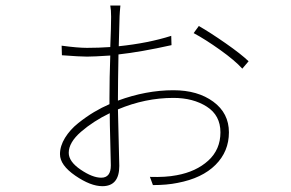

<svg xmlns="http://www.w3.org/2000/svg" viewBox="-20 -631 1040 686"><path d="M341.8 3.9Q376 3.9 376 -40Q376 -58.6 374 -125Q372.1 -191.4 372.1 -226.6Q313.5 -198.2 269.5 -160.2Q225.6 -122.1 225.6 -85Q225.6 -53.7 268.1 -24.9Q310.5 3.9 341.8 3.9ZM401.4 -283.2V-271.5Q502 -308.6 599.6 -308.6Q686.5 -308.6 742.2 -267.6Q797.9 -226.6 797.9 -158.2Q797.9 -89.8 750 -42Q702.1 5.9 614.3 22.5Q576.2 30.3 526.4 30.3L515.6 1Q571.3 2.9 611.3 -4.9Q680.7 -17.6 724.1 -57.1Q767.6 -96.7 767.6 -158.2Q767.6 -218.8 718.8 -250Q669.9 -281.2 599.6 -281.2Q499 -281.2 401.4 -240.2Q406.2 -52.7 406.2 -38.1Q406.2 34.2 345.7 34.2Q303.7 34.2 249 -3.4Q194.3 -41 194.3 -80.1Q194.3 -109.4 212.4 -138.7Q230.5 -168 259.3 -190.9Q288.1 -213.9 315.9 -230.5Q343.8 -247.1 371.1 -258.8V-280.3Q371.1 -353.5 374 -432.6Q315.4 -428.7 291 -428.7Q265.6 -428.7 201.2 -433.6L200.2 -467.8Q257.8 -460 291 -460Q332 -460 374 -462.9Q377 -537.1 377 -571.3Q377 -595.7 374 -611.3H410.2Q409.2 -603.5 408.2 -589.4Q407.2 -575.2 407.2 -572.3Q406.2 -553.7 404.3 -465.8Q508.8 -476.6 591.8 -502.9L592.8 -469.7Q483.4 -445.3 403.3 -436.5Q401.4 -331.1 401.4 -283.2ZM671.9 -512.7 690.4 -538.1Q731.4 -514.6 786.6 -476.1Q841.8 -437.5 868.2 -412.1L845.7 -385.7Q819.3 -415 766.6 -452.6Q713.9 -490.2 671.9 -512.7Z"/></svg>

Font: Gen Shin Gothic Monospace ExtraLight
Style: Regular
Weight: 200
Designer: [Source Han Sans]
Ryoko NISHIZUKA  (kana & ideographs); Paul D. Hunt (Latin, Greek & Cyrillic); Wenlong ZHANG  (bopomofo
Version: Version 1.002.20150607